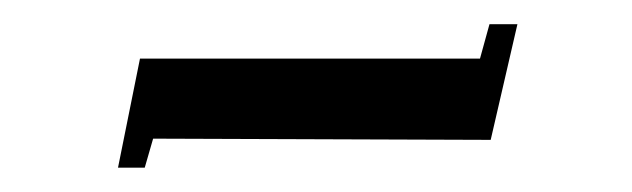

<svg xmlns="http://www.w3.org/2000/svg" viewBox="-20 -348 520 158"><path d="M383.8 -232.9 106 -233.9 99.1 -210H77.1L95.2 -299.8H375L382.8 -328.1H405.8Z"/></svg>

Font: GFS Olga
Style: Regular
Weight: 400
Designer: George Matthiopoulos
Foundry: George Matthiopoulos
Version: Version 1.0